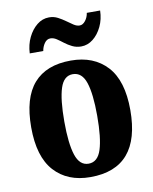

<svg xmlns="http://www.w3.org/2000/svg" viewBox="-87 -833 725 908"><g transform="rotate(-10 276.0 -379.0)"><path d="M274 10Q164 10 101 -59.5Q38 -129 38 -270Q38 -411 98.5 -480Q159 -549 277 -549Q387 -549 450.5 -480Q514 -411 514 -270Q514 10 274 10ZM276 -54Q320 -54 337.5 -109Q355 -164 355 -270Q355 -376 337 -430Q319 -484 275 -484Q232 -484 214.5 -430Q197 -376 197 -270Q197 -164 215 -109Q233 -54 276 -54ZM338 -606Q315 -606 295.5 -615.5Q276 -625 260 -637.5Q244 -650 229.5 -659.5Q215 -669 200 -669Q183 -669 171.5 -652.5Q160 -636 157 -616H92Q94 -658 110.5 -692Q127 -726 153 -747Q179 -768 211 -768Q234 -768 253 -758Q272 -748 288.5 -736Q305 -724 319.5 -714.5Q334 -705 348 -705Q363 -705 375.5 -721Q388 -737 391 -758H455Q454 -716 437.5 -681.5Q421 -647 395 -626.5Q369 -606 338 -606Z"/></g></svg>

Font: Noto Serif Tamil Condensed ExtraBold
Style: Italic
Weight: 800
Width: 3
Italic angle: -12°
Designer: Indian Type Foundry, Tom Grace, and the Monotype Design Team
Foundry: Monotype Imaging Inc.
Version: Version 2.003; ttfautohint (v1.8.4.7-5d5b)